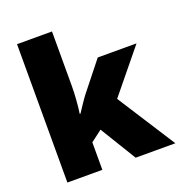

<svg xmlns="http://www.w3.org/2000/svg" viewBox="-136 -875 930 991"><g transform="rotate(-20 329.5 -380.0)"><path d="M258 -461Q258 -427 255 -386Q252 -345 247 -311H251Q262 -328 279.5 -354Q297 -380 310 -397L434 -553H647L455 -318L659 0H441L320 -198L258 -151V0H66V-760H258Z"/></g></svg>

Font: Noto Sans Telugu Black
Style: Regular
Weight: 900
Designer: Jelle Bosma - Monotype Design Team
Foundry: Monotype Imaging Inc.
Version: Version 2.005; ttfautohint (v1.8.4.7-5d5b)